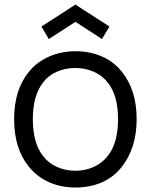

<svg xmlns="http://www.w3.org/2000/svg" viewBox="-20 -801 656 836"><path d="M192.5 -631 160.5 -685.5 308.5 -781 456.5 -685.5 424 -631 308.5 -706ZM105 -76Q41.5 -154.5 41.5 -282.5Q41.5 -409 105 -487.5Q122 -509 144.5 -526Q167 -543 193.2 -554.5Q219.5 -566 248.5 -572Q277.5 -578 308.5 -578Q370.5 -578 423 -555.5Q475.5 -533 511.5 -487.5Q575 -407.5 575 -282.5Q575 -158 511.5 -76Q475.5 -29.5 423.5 -7Q371.5 15.5 308.5 15.5Q245.5 15.5 193.2 -7.8Q141 -31 105 -76ZM450 -440.5Q426 -472 388.5 -488.5Q351 -505 308.5 -505Q264.5 -505 227 -488.5Q189.5 -472 166.5 -440.5Q123 -384 123 -282.5Q123 -179 166.5 -123Q189.5 -91.5 227.2 -74.5Q265 -57.5 308.5 -57.5Q351 -57.5 388.5 -74.5Q426 -91.5 450 -123Q494 -179 494 -282.5Q494 -384.5 450 -440.5Z"/></svg>

Font: Russisch Sans
Style: Regular
Weight: 400
Designer: Michael Sharanda (font) & Cristiano Sobral (main changes)
Foundry: Michael Sharanda
Version: Version 2.00;October 25, 2020;FontCreator 13.0.0.2681 64-bit